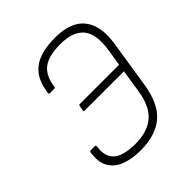

<svg xmlns="http://www.w3.org/2000/svg" viewBox="-187 -790 926 926"><g transform="rotate(-45 276.0 -327.5)"><path d="M242 11Q182 11 138.5 -6.5Q95 -24 75.5 -60Q56 -96 65 -154Q66 -160 72 -160H101Q107 -160 107 -153Q100 -106 116 -78.5Q132 -51 166.5 -40Q201 -29 246 -29Q328 -29 375.5 -68.5Q423 -108 437 -199L455 -316H186Q180 -316 181 -321L186 -349Q187 -355 193 -355H461L474 -438Q490 -537 453.5 -581.5Q417 -626 331 -626Q252 -626 213 -597Q174 -568 165 -500Q164 -494 159 -494H127Q121 -494 122 -501Q132 -586 183 -626Q234 -666 335 -666Q403 -666 447.5 -642Q492 -618 510.5 -567Q529 -516 516 -436L479 -199Q462 -89 404 -39Q346 11 242 11Z"/></g></svg>

Font: Sofia Sans Semi Condensed ExtraLight
Style: Italic
Weight: 250
Italic angle: -9°
Version: Version 4.100